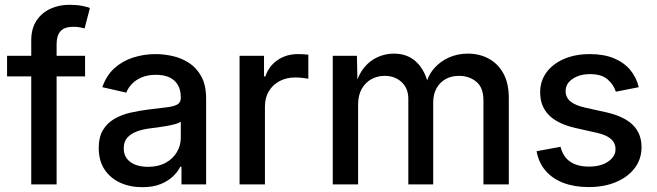

<svg xmlns="http://www.w3.org/2000/svg" viewBox="-20 -778 2770 810"><path d="M338.9 -542.5V-455.6H9.8V-542.5ZM111.8 0V-607.4Q111.8 -657.2 133.8 -690.7Q155.8 -724.1 192.4 -741Q229 -757.8 272.5 -757.8Q303.7 -757.8 326.4 -753.2Q349.1 -748.5 359.4 -744.6L336.9 -658.2Q329.6 -660.2 317.6 -662.6Q305.7 -665 289.6 -665Q252 -665 235.4 -646.5Q218.8 -627.9 218.8 -592.3V0Z M580.6 11.7Q528.3 11.7 486.8 -7.3Q445.3 -26.4 420.9 -63.2Q396.5 -100.1 396.5 -153.8Q396.5 -199.7 414.3 -229.2Q432.1 -258.8 462.2 -276.4Q492.2 -293.9 529.5 -302.5Q566.9 -311 606 -315.9Q654.3 -321.8 684.3 -325.4Q714.4 -329.1 728.5 -337.4Q742.7 -345.7 742.7 -365.2V-368.2Q742.7 -397.9 730.7 -418.9Q718.8 -439.9 695.6 -451.2Q672.4 -462.4 637.7 -462.4Q603 -462.4 577.4 -451.4Q551.8 -440.4 535.9 -423.3Q520 -406.2 512.7 -387.2L411.6 -410.2Q428.7 -459.5 462.4 -490Q496.1 -520.5 541.5 -535.2Q586.9 -549.8 636.7 -549.8Q671.4 -549.8 708.5 -541.5Q745.6 -533.2 777.6 -512.5Q809.6 -491.7 829.6 -455.1Q849.6 -418.5 849.6 -361.3V0H745.6V-74.7H740.7Q730 -53.2 709.2 -33.4Q688.5 -13.7 656.7 -1Q625 11.7 580.6 11.7ZM604 -74.2Q647.9 -74.2 679 -91.3Q710 -108.4 726.3 -136.5Q742.7 -164.6 742.7 -196.3V-265.1Q737.3 -259.8 721.4 -255.1Q705.6 -250.5 685.1 -246.8Q664.6 -243.2 644.8 -240.5Q625 -237.8 611.8 -236.3Q581.5 -232.4 556.6 -223.1Q531.7 -213.9 516.8 -197Q502 -180.2 502 -151.9Q502 -126.5 515.1 -109.1Q528.3 -91.8 551.3 -83Q574.2 -74.2 604 -74.2Z M990.7 0V-542.5H1093.8V-455.6H1099.6Q1114.3 -499.5 1151.1 -524.7Q1188 -549.8 1236.3 -549.8Q1246.6 -549.8 1259.5 -549.1Q1272.5 -548.3 1280.8 -547.4V-445.8Q1274.9 -447.3 1258.3 -449.2Q1241.7 -451.2 1224.6 -451.2Q1188.5 -451.2 1159.4 -435.8Q1130.4 -420.4 1114 -392.8Q1097.7 -365.2 1097.7 -328.6V0Z M1383.8 0V-542.5H1485.8L1488.3 -418H1480Q1491.7 -463.4 1516.1 -492.9Q1540.5 -522.5 1573.2 -537.1Q1606 -551.8 1641.6 -551.8Q1700.7 -551.8 1738 -515.1Q1775.4 -478.5 1788.1 -414.6H1774.4Q1784.7 -458.5 1811 -489Q1837.4 -519.5 1874.3 -535.6Q1911.1 -551.8 1954.1 -551.8Q2002.4 -551.8 2041.5 -530.8Q2080.6 -509.8 2103.5 -468.5Q2126.5 -427.2 2126.5 -364.7V0H2019.5V-354Q2019.5 -409.2 1989 -433.6Q1958.5 -458 1917 -458Q1883.3 -458 1858.9 -443.8Q1834.5 -429.7 1821 -404.5Q1807.6 -379.4 1807.6 -346.7V0H1702.6V-361.3Q1702.6 -405.3 1674.3 -431.6Q1646 -458 1602.5 -458Q1572.8 -458 1547.1 -444.1Q1521.5 -430.2 1506.1 -403.1Q1490.7 -376 1490.7 -335.9V0Z M2463.4 11.2Q2403.8 11.2 2357.7 -6.1Q2311.5 -23.4 2282 -57.4Q2252.4 -91.3 2243.7 -140.1L2344.7 -158.7Q2355.5 -116.2 2385.7 -95.7Q2416 -75.2 2463.9 -75.2Q2515.6 -75.2 2546.1 -96.7Q2576.7 -118.2 2576.7 -148.4Q2576.7 -174.8 2557.4 -191.7Q2538.1 -208.5 2500 -217.3L2408.7 -237.8Q2333 -254.9 2295.9 -292.2Q2258.8 -329.6 2258.8 -388.2Q2258.8 -436.5 2285.6 -472.9Q2312.5 -509.3 2359.9 -529.5Q2407.2 -549.8 2468.8 -549.8Q2527.3 -549.8 2569.8 -532.2Q2612.3 -514.6 2638.4 -483.4Q2664.6 -452.1 2674.8 -410.2L2578.1 -391.1Q2568.8 -420.9 2543.2 -443.1Q2517.6 -465.3 2469.7 -465.3Q2425.3 -465.3 2395.8 -445.3Q2366.2 -425.3 2366.2 -394Q2366.2 -367.2 2386.2 -350.3Q2406.2 -333.5 2449.7 -323.7L2537.6 -304.2Q2613.3 -287.1 2649.9 -250.7Q2686.5 -214.4 2686.5 -157.2Q2686.5 -107.4 2658.2 -69.6Q2629.9 -31.7 2579.6 -10.3Q2529.3 11.2 2463.4 11.2Z"/></svg>

Font: Inter 16pt Medium
Style: Regular
Weight: 500
Version: Version 4.001;git-66647c0bb